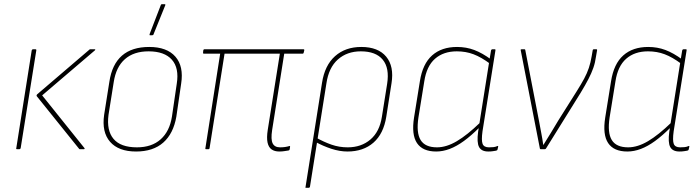

<svg xmlns="http://www.w3.org/2000/svg" viewBox="-20 -715 3355 920"><path d="M363 0Q360 0 359 -2L157 -253Q153 -257 158 -263L407 -476Q409 -479 413 -479H434Q436 -479 436.5 -477.5Q437 -476 435 -474L182 -258L385 -5Q386 -3 385 -1.5Q384 0 382 0ZM62 0Q56 0 58 -5L132 -474Q134 -479 138 -479H149Q155 -479 154 -474L79 -5Q77 0 73 0Z M632 11Q548 11 507.5 -35.5Q467 -82 479 -165L504 -323Q529 -490 695 -490Q780 -490 820.5 -443.5Q861 -397 848 -314L825 -156Q811 -75 762.5 -32Q714 11 632 11ZM636 -9Q707 -9 750 -47.5Q793 -86 804 -157L827 -314Q839 -389 803.5 -429Q768 -469 692 -469Q621 -469 578.5 -431.5Q536 -394 525 -322L500 -165Q490 -90 524 -49.5Q558 -9 636 -9ZM699 -546Q697 -546 696.5 -547.5Q696 -549 697 -552L751 -692Q752 -694 753.5 -694.5Q755 -695 757 -695H769Q771 -695 772 -693.5Q773 -692 772 -690L715 -549Q714 -546 708 -546Z M1318 11Q1296 11 1281.5 1Q1267 -9 1262 -32Q1257 -55 1263 -93L1321 -458H1056L984 -4Q983 0 979 0H967Q963 0 964 -4L1035 -458H956Q952 -458 953 -464L954 -473Q955 -479 960 -479H1433Q1439 -479 1438 -474L1435 -462Q1434 -458 1431 -458H1342L1284 -92Q1277 -47 1286.5 -28Q1296 -9 1322 -9Q1334 -9 1345 -10.5Q1356 -12 1366 -15Q1368 -16 1369 -15.5Q1370 -15 1370 -12L1368 1Q1367 5 1363 6Q1355 7 1343.5 9Q1332 11 1318 11Z M1447 185Q1442 185 1444 181L1523 -318Q1536 -402 1585.5 -446Q1635 -490 1711 -490Q1792 -490 1830.5 -443.5Q1869 -397 1856 -316L1831 -156Q1818 -74 1769.5 -31.5Q1721 11 1645 11Q1608 11 1568 -2Q1528 -15 1490 -36L1494 -56Q1531 -35 1568 -22Q1605 -9 1646 -9Q1711 -9 1755 -46.5Q1799 -84 1810 -156L1835 -313Q1847 -389 1814 -429Q1781 -469 1709 -469Q1643 -469 1599 -430Q1555 -391 1544 -315L1465 181Q1463 185 1459 185Z M2070 11Q2005 11 1978 -29.5Q1951 -70 1964 -152L1992 -326Q2005 -409 2050.5 -449.5Q2096 -490 2170 -490Q2214 -490 2252.5 -475.5Q2291 -461 2333 -430L2329 -409Q2286 -441 2249 -455Q2212 -469 2169 -469Q2105 -469 2064.5 -433.5Q2024 -398 2013 -325L1985 -152Q1974 -79 1995.5 -44Q2017 -9 2074 -9Q2119 -9 2169 -38.5Q2219 -68 2281 -128L2277 -104Q2238 -65 2203 -39.5Q2168 -14 2135 -1.5Q2102 11 2070 11ZM2320 11Q2287 11 2275.5 -10.5Q2264 -32 2271 -84L2275 -108L2276 -116L2324 -419L2325 -426L2333 -474Q2335 -479 2339 -479H2351Q2355 -479 2354 -474L2292 -86Q2286 -42 2292.5 -25.5Q2299 -9 2323 -9Q2335 -9 2344.5 -10Q2354 -11 2363 -15Q2368 -17 2367 -12L2364 1Q2363 6 2357 7Q2351 8 2341.5 9.5Q2332 11 2320 11Z M2571 0Q2568 0 2567 -3L2475 -475Q2474 -479 2480 -479H2493Q2497 -479 2497 -475L2563 -134Q2568 -106 2573.5 -78Q2579 -50 2583 -21H2584Q2603 -51 2620.5 -80Q2638 -109 2656 -139L2743 -277Q2765 -312 2779 -338Q2793 -364 2801.5 -389.5Q2810 -415 2815 -445L2820 -474Q2821 -479 2826 -479H2837Q2842 -479 2841 -474L2836 -445Q2832 -415 2823 -389.5Q2814 -364 2799.5 -336Q2785 -308 2762 -270L2596 -3Q2594 0 2590 0Z M2986 11Q2921 11 2894 -29.5Q2867 -70 2880 -152L2908 -326Q2921 -409 2966.5 -449.5Q3012 -490 3086 -490Q3130 -490 3168.5 -475.5Q3207 -461 3249 -430L3245 -409Q3202 -441 3165 -455Q3128 -469 3085 -469Q3021 -469 2980.5 -433.5Q2940 -398 2929 -325L2901 -152Q2890 -79 2911.5 -44Q2933 -9 2990 -9Q3035 -9 3085 -38.5Q3135 -68 3197 -128L3193 -104Q3154 -65 3119 -39.5Q3084 -14 3051 -1.5Q3018 11 2986 11ZM3236 11Q3203 11 3191.5 -10.5Q3180 -32 3187 -84L3191 -108L3192 -116L3240 -419L3241 -426L3249 -474Q3251 -479 3255 -479H3267Q3271 -479 3270 -474L3208 -86Q3202 -42 3208.5 -25.5Q3215 -9 3239 -9Q3251 -9 3260.5 -10Q3270 -11 3279 -15Q3284 -17 3283 -12L3280 1Q3279 6 3273 7Q3267 8 3257.5 9.5Q3248 11 3236 11Z"/></svg>

Font: Sofia Sans Semi Condensed Thin
Style: Italic
Weight: 250
Italic angle: -9°
Version: Version 4.100